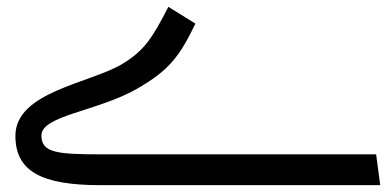

<svg xmlns="http://www.w3.org/2000/svg" viewBox="-20 -541 1146 561"><path d="M273 0H1091L1079 -90H280C148 -90 101 -94 101 -145C101 -204 264 -215 381 -282C475 -336 505 -377 551 -472L472 -521C425 -430 402 -393 337 -354C242 -297 25 -273 25 -144C25 -39 104 0 273 0Z"/></svg>

Font: FiraGO Unicode
Style: Regular
Weight: 400
Designer: bBox Type
Foundry: bBox Type GmbH
Version: Version 1.001;PS 001.001;hotconv 1.0.88;makeotf.lib2.5.64775